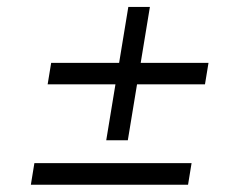

<svg xmlns="http://www.w3.org/2000/svg" viewBox="-20 -565 692 540"><path d="M114 -327.8 123.9 -388.1H315L340.9 -545.5H401.6L375.7 -388.1H566.4L556.5 -327.8H365.4L339.5 -170.5H278.8L304.7 -327.8ZM66.8 -45.5 76.7 -106.2H518.8L508.9 -45.5Z"/></svg>

Font: Karasuma Gothic
Style: Light Italic
Weight: 300
Italic angle: 9.39998°
Designer: Rasmus Andersson / Ryoko Nishizuka
Foundry: rsms
Version: Version 1.00